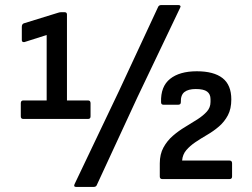

<svg xmlns="http://www.w3.org/2000/svg" viewBox="-20 -706 992 757"><path d="M72 -237Q62 -237 62 -247V-299Q62 -310 72 -310H164V-568L76 -540Q66 -539 66 -548V-600Q66 -611 74 -614L210 -656Q213 -657 216 -657.5Q219 -658 223 -658H234Q244 -658 244 -649V-310H327Q337 -310 337 -299V-247Q337 -237 327 -237ZM280 31Q269 31 274 20L449 -347L604 -680Q608 -686 615 -686H684Q689 -686 691 -683Q693 -680 690 -675L522 -323L361 25Q358 31 349 31ZM620 0Q610 0 610 -10V-62Q610 -98 624.5 -124.5Q639 -151 661.5 -170.5Q684 -190 710 -205.5Q736 -221 758.5 -235.5Q781 -250 795.5 -266Q810 -282 810 -304V-315Q810 -335 796.5 -345Q783 -355 752 -355Q722 -355 707 -343Q692 -331 693 -303Q693 -293 682 -293H625Q615 -293 615 -303Q613 -365 650.5 -395Q688 -425 756 -425Q823 -425 857.5 -398Q892 -371 892 -314Q892 -277 878.5 -251.5Q865 -226 843.5 -207.5Q822 -189 797 -174.5Q772 -160 750.5 -145.5Q729 -131 714.5 -114Q700 -97 698 -73H885Q895 -73 895 -62V-10Q895 0 885 0Z"/></svg>

Font: Sofia Sans Semi Condensed SemiBold
Style: Regular
Weight: 600
Designer: Botio Nikoltchev, Ani Petrova
Foundry: lettersoup
Version: Version 4.100